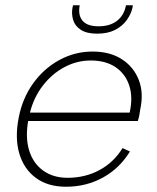

<svg xmlns="http://www.w3.org/2000/svg" viewBox="-20 -703 597 730"><path d="M231 7Q162 7 116.5 -26.5Q71 -60 53.5 -119Q36 -178 51 -255Q65 -329 106 -386Q147 -443 206 -475Q265 -507 332 -507Q398 -507 443 -478Q488 -449 507.5 -399.5Q527 -350 513 -286Q512 -278 510 -266.5Q508 -255 504 -243H87Q76 -179 91 -130.5Q106 -82 144 -54.5Q182 -27 237 -27Q304 -27 358.5 -56.5Q413 -86 446 -140L474 -127Q435 -63 371.5 -28Q308 7 231 7ZM473 -275Q486 -333 471.5 -377.5Q457 -422 419.5 -447.5Q382 -473 325 -473Q272 -473 224.5 -447.5Q177 -422 142.5 -377Q108 -332 94 -275ZM484 -675Q479 -651 462.5 -627.5Q446 -604 418 -589.5Q390 -575 349 -575Q310 -575 287.5 -589.5Q265 -604 258 -627.5Q251 -651 256 -676L258 -683H283Q276 -645 294 -624Q312 -603 355 -603Q398 -603 425 -624Q452 -645 459 -683H485Z"/></svg>

Font: Albert Sans ExtraLight
Style: Italic
Weight: 250
Italic angle: -11.25°
Designer: Andreas Rasmussen
Foundry: a.Foundry
Version: Version 1.025